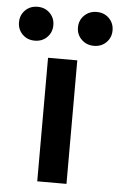

<svg xmlns="http://www.w3.org/2000/svg" viewBox="-113 -748 488 785"><g transform="rotate(5 131.0 -355.5)"><path d="M9.5 -711Q40 -711 60 -691Q80 -671 80 -641.5Q80 -612 60 -592Q40 -572 9.5 -572Q-21 -572 -41 -592Q-61 -612 -61 -641.5Q-61 -671 -41 -691Q-21 -711 9.5 -711ZM252.5 -711Q283 -711 303 -691Q323 -671 323 -641.5Q323 -612 303 -592Q283 -572 252.5 -572Q222 -572 201.5 -592Q181 -612 181 -641.5Q181 -671 201.5 -691Q222 -711 252.5 -711ZM190 0H70V-507H190Z"/></g></svg>

Font: Hind Mysuru SemiBold
Style: Regular
Weight: 600
Designer: Manushi Parikh, Hitesh Malaviya
Foundry: Indian Type Foundry
Version: Version 0.703;PS 1.0;hotconv 1.0.86;makeotf.lib2.5.63406